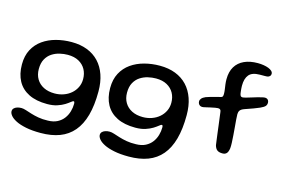

<svg xmlns="http://www.w3.org/2000/svg" viewBox="-106 -880 1976 1339"><g transform="rotate(15 882.0 -210.5)"><path d="M266.8 221.1Q204.8 221.1 160.4 211.9Q116 202.8 87.8 188.5Q59.6 174.2 46.2 157.8Q32.8 141.3 32.8 127Q32.8 114.1 41 105.4Q49.3 96.7 63.2 92.1Q77.2 87.4 94.3 87.4Q108.4 87.4 127.3 93.6Q146.2 99.7 170.3 107.3Q194.4 114.9 225.1 120.4Q255.8 125.9 293.7 124.6Q334 124 362 109.4Q390.1 94.8 407.6 71.2Q425.1 47.6 433 19.7Q441 -8.2 441 -35.9Q441 -40.9 440.2 -44.5Q439.3 -48.1 437.8 -50.3Q436.2 -52.5 433.4 -52.5Q428 -52.5 415.7 -42.3Q403.4 -32.1 382.6 -19Q361.8 -6 331.1 4.2Q300.4 14.4 258.3 14.4Q179.4 14.4 126 -12.1Q72.6 -38.6 45.4 -88.2Q18.2 -137.9 18.2 -207.6Q18.2 -270 42.2 -315.3Q66.2 -360.6 107.8 -390Q149.4 -419.3 202.6 -433.4Q255.8 -447.6 314.1 -447.6Q377.2 -447.6 427 -428.3Q476.8 -409 511.6 -372.1Q546.4 -335.1 564.6 -282.4Q582.9 -229.7 582.9 -162.5Q582.9 -62.6 562.8 10Q542.6 82.7 502.9 129.4Q463.2 176.2 404.1 198.7Q344.9 221.1 266.8 221.1ZM289.6 -70.4Q324 -70.4 354.4 -81.2Q384.8 -91.9 407.8 -111.7Q430.8 -131.4 444 -158.5Q457.2 -185.6 457.2 -218.1Q457.2 -257.2 440.2 -288.1Q423.1 -318.9 390.5 -336.8Q357.9 -354.7 310.9 -354.7Q283 -354.7 253.1 -347.8Q223.1 -340.8 197.5 -324.2Q171.9 -307.6 156.1 -278.9Q140.2 -250.3 140.2 -206.9Q140.2 -165.8 158.5 -135Q176.8 -104.2 210.4 -87.3Q243.9 -70.4 289.6 -70.4Z M903.8 221.1Q841.8 221.1 797.4 211.9Q753 202.8 724.8 188.5Q696.6 174.2 683.2 157.8Q669.8 141.3 669.8 127Q669.8 114.1 678 105.4Q686.3 96.7 700.2 92.1Q714.2 87.4 731.3 87.4Q745.4 87.4 764.3 93.6Q783.2 99.7 807.3 107.3Q831.4 114.9 862.1 120.4Q892.8 125.9 930.7 124.6Q971 124 999 109.4Q1027.1 94.8 1044.6 71.2Q1062.1 47.6 1070 19.7Q1078 -8.2 1078 -35.9Q1078 -40.9 1077.2 -44.5Q1076.3 -48.1 1074.8 -50.3Q1073.2 -52.5 1070.4 -52.5Q1065 -52.5 1052.7 -42.3Q1040.4 -32.1 1019.6 -19Q998.8 -6 968.1 4.2Q937.4 14.4 895.3 14.4Q816.4 14.4 763 -12.1Q709.6 -38.6 682.4 -88.2Q655.2 -137.9 655.2 -207.6Q655.2 -270 679.2 -315.3Q703.2 -360.6 744.8 -390Q786.4 -419.3 839.6 -433.4Q892.8 -447.6 951.1 -447.6Q1014.2 -447.6 1064 -428.3Q1113.8 -409 1148.6 -372.1Q1183.4 -335.1 1201.6 -282.4Q1219.9 -229.7 1219.9 -162.5Q1219.9 -62.6 1199.8 10Q1179.6 82.7 1139.9 129.4Q1100.2 176.2 1041.1 198.7Q981.9 221.1 903.8 221.1ZM926.6 -70.4Q961 -70.4 991.4 -81.2Q1021.8 -91.9 1044.8 -111.7Q1067.8 -131.4 1081 -158.5Q1094.2 -185.6 1094.2 -218.1Q1094.2 -257.2 1077.2 -288.1Q1060.1 -318.9 1027.5 -336.8Q994.9 -354.7 947.9 -354.7Q920 -354.7 890.1 -347.8Q860.1 -340.8 834.5 -324.2Q808.9 -307.6 793.1 -278.9Q777.2 -250.3 777.2 -206.9Q777.2 -165.8 795.5 -135Q813.8 -104.2 847.4 -87.3Q880.9 -70.4 926.6 -70.4Z M1529.2 30.5Q1503.4 30.5 1490.2 19.9Q1477.1 9.2 1471.2 -13.4Q1469.4 -26.8 1466.3 -49.3Q1463.2 -71.9 1459.8 -99.3Q1456.4 -126.7 1452.9 -154.6Q1449.4 -182.4 1446.2 -206.5Q1443 -230.6 1441.1 -246.1Q1439.9 -257.6 1434.2 -262Q1428.6 -266.4 1418.7 -266.4Q1411.2 -266.4 1398.6 -264.1Q1385.9 -261.9 1364.8 -257.2Q1343.1 -252.4 1330.1 -249.2Q1317.1 -245.9 1308.9 -245.9Q1299.7 -245.9 1292.8 -250.2Q1285.9 -254.4 1282.1 -261.8Q1278.2 -269.2 1278.2 -278.6Q1278.2 -289.6 1286.9 -299.6Q1295.5 -309.7 1314.8 -318.1Q1323.7 -321.8 1343.3 -327.3Q1362.9 -332.9 1384.3 -338.5Q1405.8 -344.1 1419.8 -347.4Q1427.3 -349.2 1429.9 -355.2Q1432.6 -361.1 1432.6 -372.9Q1432.6 -387.9 1430.2 -404.6Q1427.8 -421.3 1425.3 -439.4Q1422.9 -457.4 1422.9 -476.7Q1422.9 -530.9 1445 -567.6Q1467.1 -604.2 1508.2 -623Q1549.2 -641.8 1605.8 -641.8Q1627.8 -641.8 1647.9 -638.5Q1668.1 -635.2 1683.7 -629.1Q1699.2 -623 1708.4 -614.2Q1717.6 -605.4 1717.6 -594.3Q1717.6 -584.6 1712.5 -578.8Q1707.5 -572.9 1698.1 -569.4Q1688.6 -567.3 1673.8 -567.6Q1658.9 -567.8 1639.2 -567.4Q1584.4 -567.1 1561.7 -540.1Q1538.9 -513.1 1538.9 -461.2Q1538.9 -452.8 1539.6 -443.2Q1540.2 -433.6 1541.2 -424.2Q1542.2 -414.8 1543.4 -406.7Q1545.6 -393.6 1550.1 -388.4Q1554.6 -383.2 1562.6 -383.2Q1569.1 -383.2 1586.4 -387.6Q1603.6 -392.1 1627.1 -399.7Q1644.2 -405.3 1662.1 -410.3Q1680 -415.3 1694.5 -418.7Q1708.9 -422.1 1715.6 -422.1Q1729.6 -422.1 1737.3 -413.8Q1744.9 -405.4 1744.9 -392.1Q1744.9 -377.8 1736.1 -367.7Q1727.2 -357.7 1701.4 -346Q1684.6 -338.4 1659.4 -329.2Q1634.2 -319.9 1597.4 -307.3Q1575.1 -299.3 1567.2 -288.2Q1559.4 -277 1559.4 -260.8Q1559.4 -247.1 1561.2 -223.1Q1563.1 -199.2 1565.7 -170.2Q1568.2 -141.3 1570.4 -112.2Q1572.6 -83.1 1573.6 -58.5Q1574.6 -33.9 1573.1 -18.9Q1569.6 7.7 1559.1 19.1Q1548.6 30.5 1529.2 30.5Z"/></g></svg>

Font: Gluten Thin
Style: Regular
Weight: 100
Designer: Tyler Finck
Foundry: Etcetera Type Company
Version: Version 1.300